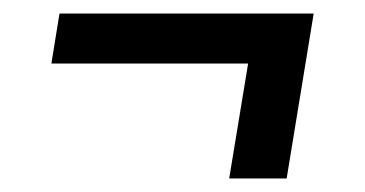

<svg xmlns="http://www.w3.org/2000/svg" viewBox="-20 -397 540 284"><path d="M319 -133 347 -303H56L68 -377H444L404 -133Z"/></svg>

Font: Iosevka Medium Oblique
Style: Regular
Weight: 500
Italic angle: -9°
Monospace: yes
Designer: Belleve Invis
Foundry: Belleve Invis
Version: Version 32.5.0; ttfautohint (v1.8.4)